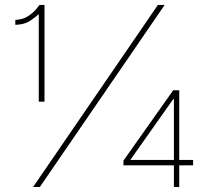

<svg xmlns="http://www.w3.org/2000/svg" viewBox="-20 -747 834 767"><path d="M112.2 0 610.8 -727.3H637.8L139.2 0ZM157.7 -727.3V-340.9H134.9V-688.9H132.1Q125.7 -681.5 102.1 -665.1Q78.5 -648.8 41.2 -647.7V-667.6Q71 -668.3 92.3 -682.5Q113.6 -696.7 125.4 -711.3Q137.1 -725.9 137.8 -727.3ZM473 -86.6V-105.1L671.9 -386.4H696V-108H751.4V-86.6H696V0H674.7V-86.6ZM674.7 -108V-350.9H671.9L501.4 -109.4V-108Z"/></svg>

Font: Inter UI Thin
Style: Regular
Weight: 100
Designer: Rasmus Andersson
Foundry: rsms
Version: 3.2;8d6f07862